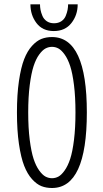

<svg xmlns="http://www.w3.org/2000/svg" viewBox="-20 -882 490 912"><path d="M349 -861.5Q349 -810.5 319.2 -772.5Q289.5 -734.5 235.5 -734.5Q182 -734.5 153.2 -772.5Q124.5 -810.5 124.5 -861.5H170Q170 -848.5 172.5 -835.2Q175 -822 181.5 -806.5Q188 -791 202.2 -781.2Q216.5 -771.5 236.5 -771.5Q257 -771.5 271.5 -781.2Q286 -791 292.2 -806.5Q298.5 -822 301 -835.2Q303.5 -848.5 303.5 -861.5ZM227 11Q199.5 11 177 2.2Q154.5 -6.5 132.2 -31Q110 -55.5 94.8 -94.5Q79.5 -133.5 70 -198Q60.5 -262.5 60.5 -348Q60.5 -433 70 -497.5Q79.5 -562 94.8 -601Q110 -640 132.2 -664.2Q154.5 -688.5 177 -697.2Q199.5 -706 227 -706Q392.5 -706 392.5 -348Q392.5 11 227 11ZM338.5 -348Q338.5 -421 331.5 -477.5Q324.5 -534 313.5 -567.8Q302.5 -601.5 287.2 -622.8Q272 -644 257.5 -651.8Q243 -659.5 227 -659.5Q211 -659.5 196.2 -651.8Q181.5 -644 166 -622.8Q150.5 -601.5 139.5 -567.8Q128.5 -534 121.2 -477.5Q114 -421 114 -348Q114 -274.5 121.2 -217.8Q128.5 -161 139.5 -127.5Q150.5 -94 166 -72.5Q181.5 -51 196.2 -43.2Q211 -35.5 227 -35.5Q243 -35.5 257.5 -43.2Q272 -51 287.2 -72.5Q302.5 -94 313.5 -127.5Q324.5 -161 331.5 -217.8Q338.5 -274.5 338.5 -348Z"/></svg>

Font: League Mono Condensed UltraLight
Style: Regular
Weight: 200
Width: 1
Designer: Tyler Finck
Foundry: The League of Moveable Type / Tyler Finck
Version: Version 2.210